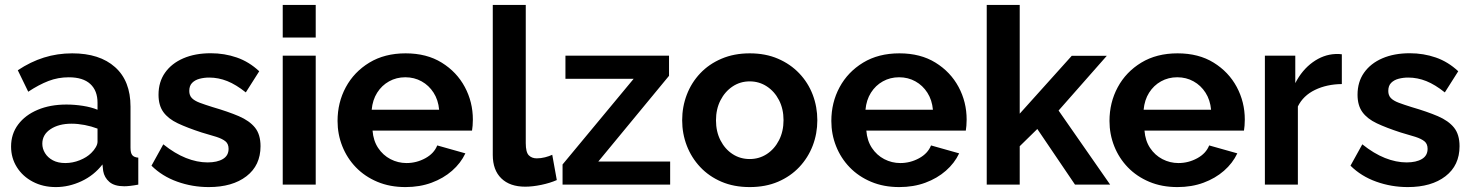

<svg xmlns="http://www.w3.org/2000/svg" viewBox="-20 -750 5979 780"><path d="M25 -154.6Q25 -206 53.8 -244.3Q82.5 -282.6 133.2 -303.9Q183.8 -325.3 249.8 -325.3Q283 -325.3 316.9 -320Q350.7 -314.7 376.2 -304.2V-332.3Q376.2 -381.9 346.7 -408.9Q317.2 -436 259.4 -436Q215.9 -436 176.9 -421Q137.8 -405.9 94.7 -377.4L52.3 -464.6Q104.2 -499.2 158.6 -516.2Q213 -533.3 273.4 -533.3Q384.7 -533.3 447.4 -477.3Q510.2 -421.4 510.2 -316.9V-149.6Q510.2 -128.6 517.3 -119.8Q524.5 -110.9 541.8 -109.5V0Q524.3 3.4 509.8 5Q495.3 6.7 484.8 6.7Q444.8 6.7 424.3 -11Q403.9 -28.6 399.2 -55.3L396.3 -82Q361.8 -37.5 310.9 -13.8Q259.9 10 206.8 10Q154.8 10 113.4 -11.7Q71.9 -33.5 48.5 -70.9Q25 -108.3 25 -154.6ZM350.6 -128.4Q362.2 -139.7 369.2 -152Q376.2 -164.2 376.2 -174.2V-227.5Q351.9 -236.8 324 -242.2Q296.1 -247.5 270.8 -247.5Q218.6 -247.5 185.3 -225.3Q151.9 -203.1 151.9 -166.1Q151.9 -146.1 162.9 -128Q173.9 -109.9 194.8 -98.7Q215.6 -87.6 245.2 -87.6Q275.4 -87.6 304 -99.1Q332.7 -110.6 350.6 -128.4Z M828.1 10Q761.3 10 700 -12Q638.7 -33.9 595.4 -76.9L643.4 -163.7Q690.2 -126.2 735.4 -108.2Q780.7 -90.2 823.2 -90.2Q862.3 -90.2 885.5 -104Q908.6 -117.7 908.6 -145.5Q908.6 -165.5 895.9 -175.9Q883.1 -186.3 858.5 -194.2Q834 -202.1 799 -211.9Q741.4 -230.6 702.4 -249Q663.3 -267.5 643.7 -294.7Q624 -321.9 624 -365.2Q624 -417 650.4 -454.6Q676.9 -492.3 724.6 -513Q772.4 -533.7 836.3 -533.7Q892 -533.7 941.9 -516.4Q991.9 -499.1 1033.1 -460.5L978.6 -374.6Q939.1 -406.2 903.2 -420.6Q867.3 -434.9 829.9 -434.9Q809.2 -434.9 790.7 -430Q772.1 -425.1 760.5 -413.3Q748.9 -401.6 748.9 -380.6Q748.9 -362.4 759.5 -351.5Q770.1 -340.6 791.4 -332.6Q812.7 -324.6 843.9 -314.9Q907 -296.5 950.3 -278Q993.5 -259.4 1016 -231.5Q1038.4 -203.6 1038.4 -156Q1038.4 -78 981.2 -34Q924.1 10 828.1 10Z M1128.6 0V-523.8H1262.6V0ZM1128.6 -597.5V-730H1262.6V-597.5Z M1627.3 10Q1563.7 10 1512.8 -11.5Q1461.8 -33 1425.8 -70.3Q1389.9 -107.5 1370.6 -156.1Q1351.3 -204.6 1351.3 -258.7Q1351.3 -333.6 1384.9 -395.8Q1418.4 -457.9 1480.5 -495.6Q1542.6 -533.3 1627.8 -533.3Q1713.6 -533.3 1774.5 -495.5Q1835.5 -457.8 1868.3 -396.6Q1901 -335.5 1901 -264.1Q1901 -251.8 1900 -239.6Q1899.1 -227.4 1897.6 -219.3H1493.5Q1496.6 -178.6 1516.1 -149.1Q1535.7 -119.5 1566.3 -103.5Q1597 -87.6 1631.6 -87.6Q1671.9 -87.6 1707.7 -107.1Q1743.4 -126.5 1756.3 -159.2L1870.6 -127Q1851.8 -87.2 1816.5 -56.3Q1781.2 -25.4 1733.2 -7.7Q1685.2 10 1627.3 10ZM1490 -304.2H1764Q1760.4 -343.9 1741.5 -373.4Q1722.6 -403 1692.8 -419.5Q1663.1 -436.1 1626.5 -436.1Q1590.4 -436.1 1560.6 -419.5Q1530.9 -403 1512.2 -373.4Q1493.6 -343.9 1490 -304.2Z M1981.9 -730H2115.9V-168.4Q2115.9 -131.7 2128.1 -119.2Q2140.4 -106.7 2160.5 -106.7Q2177.5 -106.7 2194.2 -111Q2211 -115.3 2223.5 -121.2L2242 -18.5Q2214.6 -6.4 2179 1Q2143.3 8.4 2113.6 8.4Q2051.3 8.4 2016.6 -25.4Q1981.9 -59.1 1981.9 -120.6Z M2265.4 -81.8 2554.3 -430H2277.1V-523.8H2697.9V-442L2410.6 -93.8H2702.5V0H2265.4Z M3025.6 10Q2961.6 10 2910.9 -11.7Q2860.2 -33.5 2824.6 -71.4Q2788.9 -109.4 2770.1 -158.3Q2751.3 -207.2 2751.3 -261.4Q2751.3 -316.1 2770.1 -365.2Q2788.9 -414.4 2824.6 -452.1Q2860.2 -489.8 2911.2 -511.5Q2962.2 -533.3 3025.9 -533.3Q3090 -533.3 3140.5 -511.5Q3191 -489.8 3226.9 -452.1Q3262.9 -414.4 3281.7 -365.2Q3300.4 -316.1 3300.4 -261.4Q3300.4 -207.2 3281.7 -158.3Q3262.9 -109.4 3227.2 -71.4Q3191.5 -33.5 3140.8 -11.7Q3090 10 3025.6 10ZM2888.7 -260.9Q2888.7 -215.4 2907 -179.7Q2925.3 -144.1 2956.2 -124Q2987.1 -103.9 3025.6 -103.9Q3064.1 -103.9 3095.3 -124.2Q3126.5 -144.6 3144.8 -180.5Q3163.1 -216.5 3163.1 -261.9Q3163.1 -307.3 3144.8 -343Q3126.5 -378.6 3095.2 -399Q3064 -419.4 3025.6 -419.4Q2987.1 -419.4 2956.1 -398.7Q2925.1 -378 2906.9 -342.4Q2888.7 -306.8 2888.7 -260.9Z M3633.3 10Q3569.7 10 3518.8 -11.5Q3467.8 -33 3431.8 -70.3Q3395.9 -107.5 3376.6 -156.1Q3357.3 -204.6 3357.3 -258.7Q3357.3 -333.6 3390.9 -395.8Q3424.4 -457.9 3486.5 -495.6Q3548.6 -533.3 3633.8 -533.3Q3719.6 -533.3 3780.5 -495.5Q3841.5 -457.8 3874.3 -396.6Q3907 -335.5 3907 -264.1Q3907 -251.8 3906 -239.6Q3905.1 -227.4 3903.6 -219.3H3499.5Q3502.6 -178.6 3522.1 -149.1Q3541.7 -119.5 3572.3 -103.5Q3603 -87.6 3637.6 -87.6Q3677.9 -87.6 3713.7 -107.1Q3749.4 -126.5 3762.3 -159.2L3876.6 -127Q3857.8 -87.2 3822.5 -56.3Q3787.2 -25.4 3739.2 -7.7Q3691.2 10 3633.3 10ZM3496 -304.2H3770Q3766.4 -343.9 3747.5 -373.4Q3728.6 -403 3698.8 -419.5Q3669.1 -436.1 3632.5 -436.1Q3596.4 -436.1 3566.6 -419.5Q3536.9 -403 3518.2 -373.4Q3499.6 -343.9 3496 -304.2Z M4347.2 0 4194.1 -226 4122.6 -156V0H3988.6V-730H4122.6V-288.2L4334 -523.3H4476.4L4280.5 -300.9L4490 0Z M4763.3 10Q4699.7 10 4648.8 -11.5Q4597.8 -33 4561.8 -70.3Q4525.9 -107.5 4506.6 -156.1Q4487.3 -204.6 4487.3 -258.7Q4487.3 -333.6 4520.9 -395.8Q4554.4 -457.9 4616.5 -495.6Q4678.6 -533.3 4763.8 -533.3Q4849.6 -533.3 4910.5 -495.5Q4971.5 -457.8 5004.3 -396.6Q5037 -335.5 5037 -264.1Q5037 -251.8 5036 -239.6Q5035.1 -227.4 5033.6 -219.3H4629.5Q4632.6 -178.6 4652.1 -149.1Q4671.7 -119.5 4702.3 -103.5Q4733 -87.6 4767.6 -87.6Q4807.9 -87.6 4843.7 -107.1Q4879.4 -126.5 4892.3 -159.2L5006.6 -127Q4987.8 -87.2 4952.5 -56.3Q4917.2 -25.4 4869.2 -7.7Q4821.2 10 4763.3 10ZM4626 -304.2H4900Q4896.4 -343.9 4877.5 -373.4Q4858.6 -403 4828.8 -419.5Q4799.1 -436.1 4762.5 -436.1Q4726.4 -436.1 4696.6 -419.5Q4666.9 -403 4648.2 -373.4Q4629.6 -343.9 4626 -304.2Z M5431.2 -408.5Q5370.1 -407.9 5322.1 -384.7Q5274.1 -361.4 5252.6 -317.5V0H5118.6V-523.8H5242.1V-412.3Q5269.6 -465.8 5312.9 -497.1Q5356.3 -528.3 5404.4 -530.5Q5414.9 -530.5 5420.7 -530.5Q5426.6 -530.5 5431.2 -529.5Z M5699.1 10Q5632.3 10 5571 -12Q5509.7 -33.9 5466.4 -76.9L5514.4 -163.7Q5561.2 -126.2 5606.4 -108.2Q5651.7 -90.2 5694.2 -90.2Q5733.3 -90.2 5756.5 -104Q5779.6 -117.7 5779.6 -145.5Q5779.6 -165.5 5766.9 -175.9Q5754.1 -186.3 5729.5 -194.2Q5705 -202.1 5670 -211.9Q5612.4 -230.6 5573.4 -249Q5534.3 -267.5 5514.7 -294.7Q5495 -321.9 5495 -365.2Q5495 -417 5521.4 -454.6Q5547.9 -492.3 5595.6 -513Q5643.4 -533.7 5707.3 -533.7Q5763 -533.7 5812.9 -516.4Q5862.9 -499.1 5904.1 -460.5L5849.6 -374.6Q5810.1 -406.2 5774.2 -420.6Q5738.3 -434.9 5700.9 -434.9Q5680.2 -434.9 5661.7 -430Q5643.1 -425.1 5631.5 -413.3Q5619.9 -401.6 5619.9 -380.6Q5619.9 -362.4 5630.5 -351.5Q5641.1 -340.6 5662.4 -332.6Q5683.7 -324.6 5714.9 -314.9Q5778 -296.5 5821.3 -278Q5864.5 -259.4 5887 -231.5Q5909.4 -203.6 5909.4 -156Q5909.4 -78 5852.2 -34Q5795.1 10 5699.1 10Z"/></svg>

Font: Raleway Thin
Style: Regular
Weight: 100
Designer: Matt McInerney, Pablo Impallari, Rodrigo Fuenzalida
Foundry: Matt McInerney, Pablo Impallari, Rodrigo Fuenzalida
Version: Version 4.026